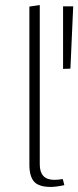

<svg xmlns="http://www.w3.org/2000/svg" viewBox="-20 -734 309 758"><path d="M180 4Q133 4 114.5 -17Q96 -38 96 -84V-708L137 -714V-85Q137 -24 194 -24Q208 -24 228 -27L234 -3Q201 4 180 4ZM258 -463 229 -462V-709H269Z"/></svg>

Font: EauTestInfant Light
Style: Regular
Weight: 300
Designer: Christian Thalmann (Catharsis Fonts)
Version: Version 0.001;PS 000.001;hotconv 1.0.88;makeotf.lib2.5.64775